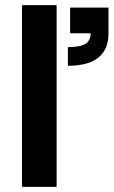

<svg xmlns="http://www.w3.org/2000/svg" viewBox="-20 -730 444 750"><path d="M65.9 0V-710H201.2V0ZM245.1 -545.9Q292.5 -545.9 313.2 -558.6Q334 -571.3 334 -600.1H253.9V-700.2H403.8V-600.1Q403.8 -473.1 245.1 -473.1Z"/></svg>

Font: Uncut Sans
Style: Bold
Weight: 700
Designer: Kasper Nordkvist
Foundry: UNCUT.wtf
Version: Version 1.304;Glyphs 3.2 (3246)